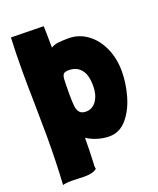

<svg xmlns="http://www.w3.org/2000/svg" viewBox="-139 -820 757 920"><g transform="rotate(-20 239.0 -360.0)"><path d="M195 -38 194 -20Q194 -13 196 -5Q179 12 132 12Q110 12 99 11L66 10Q37 10 22 15Q29 -104 29 -228Q29 -288 27 -402Q25 -494 25 -561Q25 -656 29 -735L195 -732L196 -699Q197 -674 197 -622Q213 -632 234 -634.5Q255 -637 290 -637Q341 -636 383 -605Q425 -574 449 -520.5Q473 -467 473 -401Q473 -341 455 -277.5Q437 -214 400.5 -171Q364 -128 311 -128Q282 -128 252 -137Q222 -146 198 -162Q198 -98 195 -38ZM199 -382Q199 -342 201.5 -322Q204 -302 214 -290Q224 -278 246 -278Q280 -278 300 -307.5Q320 -337 320 -381Q320 -413 314 -433Q308 -458 288 -475.5Q268 -493 236 -493Q217 -493 209.5 -486.5Q202 -480 200.5 -460Q199 -440 199 -382Z"/></g></svg>

Font: Londrina Solid Black
Style: Regular
Weight: 900
Designer: Marcelo Magalhaes
Foundry: Marcelo Magalhães
Version: Version 1.002